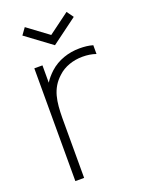

<svg xmlns="http://www.w3.org/2000/svg" viewBox="-143 -829 683 900"><g transform="rotate(-20 198.0 -379.5)"><path d="M329.2 -726 305.2 -759.4 201 -682.3 96.9 -759.4 72.9 -726 201 -631.2ZM303.1 -578.1C249 -578.1 193.8 -560.4 153.1 -522.9C136.5 -507.3 124 -492.7 113.5 -476V-562.5H72.9V0H116.7V-299C117.7 -378.1 124 -441.7 180.2 -491.7C210.4 -520.8 256.2 -536.5 303.1 -536.5C327.1 -536.5 349 -533.3 369.8 -526V-569.8C349 -576 327.1 -578.1 303.1 -578.1Z"/></g></svg>

Font: Manrope Thin
Style: Regular
Weight: 100
Width: 4
Designer: Michael Sharanda
Foundry: Michael Sharanda
Version: Version 2.000;PS 002.000;hotconv 1.0.88;makeotf.lib2.5.64775